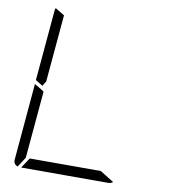

<svg xmlns="http://www.w3.org/2000/svg" viewBox="-101 -1059 1019 1145"><g transform="rotate(10 408.0 -486.0)"><path d="M181 -735 163 -531 145 -502 101 -529 139 -959Q139 -964 143 -972L199 -938ZM576 -62 660 -10Q647 0 632 0H364H105L146 -62H370ZM83 -2Q56 -13 59 -41L99 -500V-505L138 -482L150 -474L158 -469L140 -265L122 -62Z"/></g></svg>

Font: DSEG7 Modern
Style: Light Italic
Weight: 300
Italic angle: -5°
Designer: Keshikan(Twitter:@keshinomi_88pro)
Version: Version 0.46